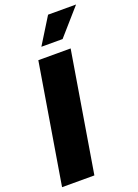

<svg xmlns="http://www.w3.org/2000/svg" viewBox="-175 -1024 786 1096"><g transform="rotate(-20 217.5 -476.5)"><path d="M320.3 -727.5 199.7 0H3.4L124 -727.5ZM166.5 -793.5 265.1 -952.6H435.1L295.4 -793.5Z"/></g></svg>

Font: Inter 17pt Black
Style: Italic
Weight: 900
Italic angle: -9.3988°
Version: Version 4.001;git-66647c0bb